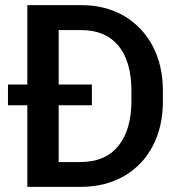

<svg xmlns="http://www.w3.org/2000/svg" viewBox="-20 -731 707 751"><path d="M293.5 0H86.9V-319.3H11.2V-400.4H86.9V-710.9H297.9Q392.6 -710.9 464.4 -669.2Q536.1 -627.4 576.7 -551.8Q617.2 -476.1 617.2 -374V-336.4Q617.2 -234.4 576.9 -158.7Q536.6 -83 463.9 -41.5Q391.1 0 293.5 0ZM339.4 -400.4V-319.3H209.5V-97.2H293.5Q392.6 -97.2 443.4 -160.9Q494.1 -224.6 494.1 -336.4V-375Q494.1 -490.2 443.4 -551.8Q392.6 -613.3 297.9 -613.3H209.5V-400.4Z"/></svg>

Font: Vazirmatn FD Medium
Style: Regular
Weight: 500
Designer: Saber Rastikerdar
Foundry: Saber Rastikerdar
Version: Version 33.003